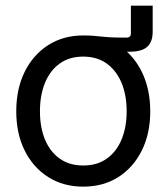

<svg xmlns="http://www.w3.org/2000/svg" viewBox="-20 -661 600 692"><path d="M279.8 -474.6V-533.2Q303.2 -533.2 316.9 -532Q330.6 -530.8 343.8 -529.3Q356.9 -527.8 377.4 -526.6Q397.9 -525.4 435.1 -525.4Q451.7 -525.4 451.7 -540.5V-640.6H530.3V-546.9Q530.3 -509.8 510.5 -492.2Q490.7 -474.6 447.3 -474.6Q405.3 -474.6 363.8 -474.6Q322.3 -474.6 279.8 -474.6ZM279.8 11.7Q208 11.7 153.6 -22.9Q99.1 -57.6 68.8 -118.7Q38.6 -179.7 38.6 -259.8Q38.6 -340.3 68.8 -401.9Q99.1 -463.4 153.6 -498.3Q208 -533.2 279.8 -533.2Q352.5 -533.2 406.7 -498.3Q460.9 -463.4 491.2 -401.9Q521.5 -340.3 521.5 -259.8Q521.5 -179.7 491.2 -118.7Q460.9 -57.6 406.7 -22.9Q352.5 11.7 279.8 11.7ZM279.8 -64.5Q330.1 -64.5 365 -89.4Q399.9 -114.3 418.2 -158.4Q436.5 -202.6 436.5 -259.8Q436.5 -317.9 418.2 -362.1Q399.9 -406.2 365 -431.6Q330.1 -457 279.8 -457Q230 -457 195.1 -431.9Q160.2 -406.7 142.1 -362.3Q124 -317.9 124 -259.8Q124 -202.1 142.1 -158.2Q160.2 -114.3 195.1 -89.4Q230 -64.5 279.8 -64.5Z"/></svg>

Font: Inter 28pt
Style: Regular
Weight: 400
Designer: Rasmus Andersson
Foundry: rsms
Version: Version 4.001;git-66647c0bb